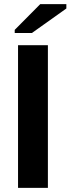

<svg xmlns="http://www.w3.org/2000/svg" viewBox="-20 -906 340 926"><path d="M211 0H67V-688H211ZM134 -747H51V-762L174 -886H300V-865Z"/></svg>

Font: Libra Sans
Style: Bold
Weight: 700
Foundry: Context Ltd
Version: Version 1.000